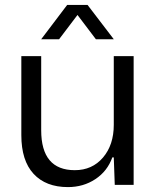

<svg xmlns="http://www.w3.org/2000/svg" viewBox="-20 -754 641 783"><path d="M257 9Q167 9 117 -45Q67 -99 67 -203V-525H148V-223Q148 -60 285 -60Q356 -60 400 -111.5Q444 -163 444 -245V-525H525V0H448L444 -112H438Q418 -56 369 -23.5Q320 9 257 9ZM148 -594 254 -734H337L444 -594H371L296 -693L221 -594Z"/></svg>

Font: Mona Sans
Style: Regular
Weight: 400
Designer: Deni Anggara
Foundry: GitHub
Version: Version 2.000;Glyphs 3.2.3 (3260)